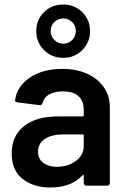

<svg xmlns="http://www.w3.org/2000/svg" viewBox="-20 -825 562 853"><path d="M468 -349V-12Q468 -7 464.5 -3.5Q461 0 456 0H364Q359 0 355.5 -3.5Q352 -7 352 -12V-44Q352 -47 350 -47.5Q348 -48 346 -46Q297 8 204 8Q129 8 80.5 -30Q32 -68 32 -143Q32 -221 86.5 -264.5Q141 -308 240 -308H347Q352 -308 352 -313V-337Q352 -376 329 -397.5Q306 -419 260 -419Q222 -419 198.5 -405.5Q175 -392 169 -368Q166 -356 155 -358L58 -370Q53 -371 49.5 -373.5Q46 -376 47 -380Q55 -441 112.5 -480Q170 -519 257 -519Q320 -519 368 -497Q416 -475 442 -436.5Q468 -398 468 -349ZM352 -176V-223Q352 -228 347 -228H263Q210 -228 179.5 -208Q149 -188 149 -151Q149 -119 172.5 -101.5Q196 -84 233 -84Q282 -84 317 -110Q352 -136 352 -176ZM141 -687Q141 -737 175.5 -771Q210 -805 261 -805Q311 -805 345.5 -771Q380 -737 380 -687Q380 -637 345.5 -602.5Q311 -568 261 -568Q210 -568 175.5 -602.5Q141 -637 141 -687ZM317 -687Q317 -711 300.5 -727Q284 -743 261 -743Q238 -743 221.5 -727Q205 -711 205 -687Q205 -664 221.5 -647.5Q238 -631 261 -631Q284 -631 300.5 -647Q317 -663 317 -687Z"/></svg>

Font: Amber EN SemiBold
Style: Regular
Weight: 600
Designer: Jeremy Tribby
Foundry: Tribby Type
Version: Version 1.408 November 24, 2021